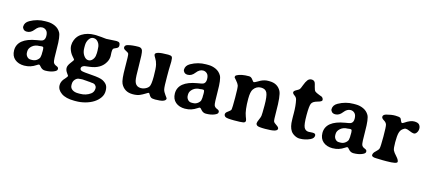

<svg xmlns="http://www.w3.org/2000/svg" viewBox="-60 -1167 4371 1956"><g transform="rotate(15 2125.5 -189.5)"><path d="M314.9 -199.7Q314.9 -221.7 301.3 -221.7H288.6Q276.4 -219.2 270 -219.2Q225.6 -219.2 195.3 -193.4Q165 -167.5 165 -134.8V-123.5Q165 -98.6 180.7 -80.6Q196.3 -62.5 218.8 -62.5H234.4Q266.6 -62.5 289.6 -82.5Q312.5 -102.5 312.5 -121.6Q314.5 -131.3 314.5 -134.3L315.4 -142.1V-163.1L315.9 -170.9V-192.4Q314.9 -197.3 314.9 -199.7ZM513.2 -44.9V-37.6Q513.2 -21 476.6 -6.6Q439.9 7.8 389.6 7.8Q358.9 7.8 336.4 -20Q324.2 -35.6 317.4 -35.6Q310.5 -36.1 293.9 -24.4Q238.3 13.7 173.8 13.7Q173.3 13.7 172.9 14.2Q109.4 14.2 71.3 -18.6Q33.2 -51.3 32.7 -110.4Q32.7 -237.3 228 -270Q274.9 -277.3 284.2 -281.2Q312.5 -293 312.5 -333.5Q312.5 -374 294.2 -391.8Q275.9 -409.7 251.5 -409.7Q212.9 -409.7 181.6 -368.4Q150.4 -327.1 108.9 -327.1Q84.5 -327.1 72 -340.6Q59.6 -354 59.6 -368.2Q59.6 -411.1 104.5 -436.5Q179.2 -478.5 262.7 -478.5H288.1Q330.1 -478.5 368.4 -460.7Q406.7 -442.9 427.7 -406.2Q448.7 -369.6 448.7 -242.7Q448.7 -115.7 456.8 -96.4Q464.8 -77.1 489 -68.1Q513.2 -59.1 513.2 -44.9Z M854.5 -333.5 853.5 -350.1Q853.5 -387.7 833.3 -413.8Q813 -439.9 785.6 -439.9H779.8Q754.9 -439.9 735.8 -411.4Q716.8 -382.8 716.8 -343.8V-318.8Q716.8 -272 739 -240.2Q761.2 -208.5 787.6 -208.5H791Q815.9 -208.5 834.7 -232.7Q853.5 -256.8 853.5 -288.6L854 -291.5L854.5 -294.9L855 -305.2V-330.1ZM881.3 4.4Q857.9 0.5 840.3 0.5L836.4 0L833 -0.5L811 -2Q807.1 -2.4 804.2 -2.4L788.1 -3.9H777.3L773.9 -3.4L763.7 -2.9L750.5 -1.5Q727.1 -1.5 708 19.3Q689 40 689 68.8V79.1Q689 110.4 713.1 127.2Q737.3 144 774.4 144H795.9Q858.4 144 905.3 109.9Q934.6 88.4 934.6 49.3L934.1 45.9Q934.1 30.8 920.9 17.6Q907.7 4.4 881.3 4.4ZM1037.1 -403.8Q1003.9 -389.2 1002 -385.3Q996.1 -374 996.1 -349.1L996.6 -336.4Q998 -316.4 998 -307.1Q998 -275.4 981.9 -245.1Q938 -161.1 819.8 -147Q767.6 -140.6 765.6 -140.1Q734.9 -129.9 734.9 -109.4Q734.9 -91.3 754.4 -84.7Q773.9 -78.1 862.5 -72.3Q951.2 -66.4 982.2 -49.8Q1013.2 -33.2 1027.1 -11.5Q1041 10.3 1041 49.3Q1041 88.4 1018.6 120.6Q972.7 186.5 874 213.9Q825.2 227.5 772.5 227.5H757.3Q667.5 227.5 619.9 194.1Q572.3 160.6 572.3 112.3Q572.3 80.1 593.3 50.8Q597.2 45.4 614 26.9Q630.9 8.3 630.9 -1.5Q630.9 -2.4 613.3 -27.1Q595.7 -51.8 595.7 -76.7Q595.7 -101.6 622.1 -135.7Q648.4 -169.9 648.4 -174.3Q648.4 -178.7 622.6 -207Q597.2 -236.3 585.4 -278.3Q581.5 -292.5 581.5 -307.6Q581.5 -309.1 581.5 -311Q581.5 -338.9 592.8 -367.2Q611.3 -414.1 652.8 -439.5Q710 -475.1 785.6 -475.1H800.3Q804.2 -475.1 857.9 -471.2L884.3 -468.3Q906.2 -465.8 909.7 -465.8L1015.6 -471.7Q1038.6 -471.7 1047.6 -462.2Q1056.6 -452.6 1056.6 -432.6Q1056.6 -412.6 1037.1 -403.8Z M1661.1 -37.1Q1661.1 2.4 1549.3 2.4Q1516.1 2.4 1503.9 -6.8Q1491.7 -16.1 1483.9 -31.5Q1476.1 -46.9 1470.9 -46.9Q1465.8 -46.9 1440.9 -31Q1416 -15.1 1387.9 -2.9Q1359.9 9.3 1314.5 9.3Q1269 9.3 1237.5 -10.3Q1206.1 -29.8 1188.2 -66.9Q1170.4 -104 1170.4 -234.4Q1170.4 -364.7 1164.8 -377Q1159.2 -389.2 1133.3 -400.9Q1107.4 -412.6 1107.4 -429.7Q1107.4 -453.1 1136.7 -460.9Q1182.1 -473.1 1249.5 -473.1Q1281.7 -473.1 1291.5 -445.3Q1301.3 -417.5 1301.3 -290Q1301.3 -162.6 1309.6 -129.4Q1320.8 -83.5 1358.9 -74.7Q1368.7 -72.3 1378.9 -72.3Q1396.5 -72.3 1415 -79.1Q1445.3 -89.8 1460.7 -111.1Q1476.1 -132.3 1476.1 -220.2Q1476.1 -308.1 1467.3 -344.2Q1458.5 -380.4 1442.4 -404.8Q1426.3 -429.2 1426.3 -439.5Q1426.3 -473.6 1552.2 -473.6H1565.9Q1591.3 -473.6 1600.3 -463.6Q1609.4 -453.6 1609.4 -412.6L1607.4 -341.8L1606.9 -327.1V-254.9Q1606.9 -147.5 1612.8 -122.1Q1618.7 -96.7 1639.9 -68.8Q1661.1 -41 1661.1 -37.1Z M2010.7 -199.7Q2010.7 -221.7 1997.1 -221.7H1984.4Q1972.2 -219.2 1965.8 -219.2Q1921.4 -219.2 1891.1 -193.4Q1860.8 -167.5 1860.8 -134.8V-123.5Q1860.8 -98.6 1876.5 -80.6Q1892.1 -62.5 1914.6 -62.5H1930.2Q1962.4 -62.5 1985.4 -82.5Q2008.3 -102.5 2008.3 -121.6Q2010.3 -131.3 2010.3 -134.3L2011.2 -142.1V-163.1L2011.7 -170.9V-192.4Q2010.7 -197.3 2010.7 -199.7ZM2209 -44.9V-37.6Q2209 -21 2172.4 -6.6Q2135.7 7.8 2085.4 7.8Q2054.7 7.8 2032.2 -20Q2020 -35.6 2013.2 -35.6Q2006.3 -36.1 1989.7 -24.4Q1934.1 13.7 1869.6 13.7Q1869.1 13.7 1868.7 14.2Q1805.2 14.2 1767.1 -18.6Q1729 -51.3 1728.5 -110.4Q1728.5 -237.3 1923.8 -270Q1970.7 -277.3 1980 -281.2Q2008.3 -293 2008.3 -333.5Q2008.3 -374 1990 -391.8Q1971.7 -409.7 1947.3 -409.7Q1908.7 -409.7 1877.4 -368.4Q1846.2 -327.1 1804.7 -327.1Q1780.3 -327.1 1767.8 -340.6Q1755.4 -354 1755.4 -368.2Q1755.4 -411.1 1800.3 -436.5Q1875 -478.5 1958.5 -478.5H1983.9Q2025.9 -478.5 2064.2 -460.7Q2102.5 -442.9 2123.5 -406.2Q2144.5 -369.6 2144.5 -242.7Q2144.5 -115.7 2152.6 -96.4Q2160.6 -77.1 2184.8 -68.1Q2209 -59.1 2209 -44.9Z M2837.4 -34.2Q2837.4 -16.1 2807.9 -7.6Q2778.3 1 2708.7 1Q2639.2 1 2625.5 -8.8Q2611.8 -18.6 2611.8 -32Q2611.8 -45.4 2624.3 -72.8Q2636.7 -100.1 2639.6 -116.7Q2642.6 -133.3 2642.6 -229Q2642.6 -324.7 2626.2 -359.6Q2609.9 -394.5 2562 -394.5Q2514.2 -394.5 2484.4 -353Q2464.4 -325.2 2464.4 -251Q2464.4 -128.4 2486.8 -71.3Q2500.5 -38.1 2500.5 -28.3Q2500.5 -9.8 2478 -5.1Q2455.6 -0.5 2380.6 -0.5Q2305.7 -0.5 2290 -10.5Q2274.4 -20.5 2274.4 -37.6Q2274.4 -54.7 2300.3 -71.8Q2326.2 -88.9 2329.6 -102.8Q2333 -116.7 2333 -226.8Q2333 -336.9 2325.7 -355.7Q2318.4 -374.5 2296.4 -399.4Q2274.4 -424.3 2274.4 -424.8V-435.1Q2274.4 -443.4 2286.6 -450.2Q2329.1 -474.6 2413.1 -474.6Q2436.5 -474.6 2452.4 -451.7Q2468.3 -428.7 2475.6 -428.7Q2482.9 -428.7 2510 -444.6Q2537.1 -460.4 2539.6 -461.4Q2578.6 -479.5 2612.3 -479.5H2627.9Q2713.4 -479.5 2750 -411.1Q2773.4 -366.7 2773.4 -197.8Q2773.4 -107.4 2779.3 -94.7Q2785.2 -82 2811.3 -65.7Q2837.4 -49.3 2837.4 -34.2Z M3075.2 -586.9Q3080.1 -577.6 3088.1 -543Q3096.2 -508.3 3107.4 -498.5Q3118.7 -488.8 3150.4 -476.8Q3182.1 -464.8 3183.1 -464.4Q3199.7 -451.2 3199.7 -433.1Q3199.7 -417.5 3153.6 -405.3Q3107.4 -393.1 3094.5 -368.2Q3081.5 -343.3 3081.5 -243.7Q3081.5 -144 3096.9 -114.3Q3112.3 -84.5 3147.5 -84.5L3165 -85.9Q3176.8 -86.9 3190.4 -86.9Q3220.2 -86.9 3220.2 -64.5Q3220.2 -35.6 3184.1 -18.6Q3132.3 5.9 3074.7 5.9Q3047.9 5.9 3021 -8.8Q2994.1 -23.4 2980 -44.4Q2952.1 -85.4 2952.1 -161.6L2951.7 -171.9Q2951.2 -182.6 2951.2 -195.8V-224.6Q2951.2 -309.1 2937.5 -368.7Q2932.6 -390.6 2911.1 -405.3Q2889.6 -419.9 2889.6 -433.8Q2889.6 -447.8 2915.5 -461.4Q2941.4 -475.1 2947.8 -483.4Q2954.1 -491.7 2968 -529.3Q2981.9 -566.9 2997.6 -587.2Q3013.2 -607.4 3038.6 -607.4Q3064 -607.4 3075.2 -586.9Z M3566.9 -199.7Q3566.9 -221.7 3553.2 -221.7H3540.5Q3528.3 -219.2 3522 -219.2Q3477.5 -219.2 3447.3 -193.4Q3417 -167.5 3417 -134.8V-123.5Q3417 -98.6 3432.6 -80.6Q3448.2 -62.5 3470.7 -62.5H3486.3Q3518.6 -62.5 3541.5 -82.5Q3564.5 -102.5 3564.5 -121.6Q3566.4 -131.3 3566.4 -134.3L3567.4 -142.1V-163.1L3567.9 -170.9V-192.4Q3566.9 -197.3 3566.9 -199.7ZM3765.1 -44.9V-37.6Q3765.1 -21 3728.5 -6.6Q3691.9 7.8 3641.6 7.8Q3610.8 7.8 3588.4 -20Q3576.2 -35.6 3569.3 -35.6Q3562.5 -36.1 3545.9 -24.4Q3490.2 13.7 3425.8 13.7Q3425.3 13.7 3424.8 14.2Q3361.3 14.2 3323.2 -18.6Q3285.2 -51.3 3284.7 -110.4Q3284.7 -237.3 3480 -270Q3526.9 -277.3 3536.1 -281.2Q3564.5 -293 3564.5 -333.5Q3564.5 -374 3546.1 -391.8Q3527.8 -409.7 3503.4 -409.7Q3464.8 -409.7 3433.6 -368.4Q3402.3 -327.1 3360.8 -327.1Q3336.4 -327.1 3324 -340.6Q3311.5 -354 3311.5 -368.2Q3311.5 -411.1 3356.4 -436.5Q3431.2 -478.5 3514.6 -478.5H3540Q3582 -478.5 3620.4 -460.7Q3658.7 -442.9 3679.7 -406.2Q3700.7 -369.6 3700.7 -242.7Q3700.7 -115.7 3708.7 -96.4Q3716.8 -77.1 3741 -68.1Q3765.1 -59.1 3765.1 -44.9Z M4101.6 -23.9Q4101.6 -0.5 3988.3 -0.5H3946.3L3936 -1Q3925.8 -1.5 3915 -1.5L3904.8 -2Q3894.5 -2.4 3883.3 -2.4Q3832 -2.4 3832 -24.4Q3832 -46.4 3857.7 -68.8Q3883.3 -91.3 3888.9 -109.4Q3894.5 -127.4 3894.5 -233.4Q3894.5 -339.4 3887.9 -360.4Q3881.3 -381.3 3856.2 -396.2Q3831.1 -411.1 3831.1 -427.2Q3831.1 -449.7 3864.7 -459Q3915.5 -472.7 3956.5 -472.7Q3997.6 -472.7 4011.7 -463.4Q4017.6 -459.5 4025.1 -438.5Q4032.7 -417.5 4043 -417.5Q4047.4 -417.5 4061.5 -426.3Q4118.2 -465.3 4158.2 -465.3Q4198.2 -465.3 4212.6 -448.2Q4227.1 -431.2 4227.1 -407.2Q4227.1 -383.3 4214.1 -364.5Q4201.2 -345.7 4184.8 -345.7Q4168.5 -345.7 4139.6 -358.4Q4110.8 -371.1 4095.2 -371.1Q4079.6 -371.1 4060.1 -354.5Q4040.5 -337.9 4033 -307.1Q4025.4 -276.4 4025.4 -210.7Q4025.4 -145 4034.7 -125.7Q4043.9 -106.4 4072.8 -75.2Q4101.6 -43.9 4101.6 -23.9Z"/></g></svg>

Font: Averia Serif Libre RX
Style: Bold
Weight: 700
Version: Version 1.002